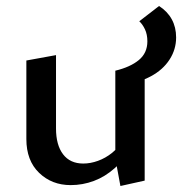

<svg xmlns="http://www.w3.org/2000/svg" viewBox="-20 -612 608 641"><path d="M216 6Q153 6 110.5 -35Q68 -76 68 -148V-410L167 -428V-183Q167 -128 190.5 -97Q214 -66 258 -66Q282 -66 307 -75Q332 -84 354 -101.5Q376 -119 390 -146L422 -122Q396 -80 363.5 -51Q331 -22 293.5 -8Q256 6 216 6ZM382 9 365 -83V-376L463 -394V-9ZM393 -329 365 -376Q415 -388 443.5 -411.5Q472 -435 472 -474Q472 -497 464 -514Q456 -531 445 -541L511 -592Q539 -574 553.5 -547.5Q568 -521 568 -487Q568 -447 546 -413Q524 -379 484 -357.5Q444 -336 393 -329Z"/></svg>

Font: Ysabeau Office SemiBold
Style: Regular
Weight: 600
Designer: Christian Thalmann (Catharsis Fonts)
Version: Version 2.001;gftools[0.9.30]; featfreeze: tnum,lnum,ss02